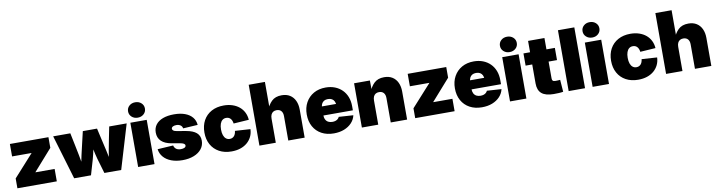

<svg xmlns="http://www.w3.org/2000/svg" viewBox="-26 -1503 8447 2261"><g transform="rotate(-10 4197.5 -372.5)"><path d="M51.3 0V-117.7L286.6 -378.4V-380.4H54.7V-529.3H515.6V-401.9L293.5 -150.4V-148.4H522.5V0Z M730 0 572.3 -529.3H777.3L809.1 -375Q821.3 -316.9 833.7 -252.7Q846.2 -188.5 856.9 -120.1H835Q847.7 -188.5 862.3 -252.7Q877 -316.9 890.6 -375L926.8 -529.3H1096.7L1131.8 -375Q1145 -316.9 1159.9 -252.7Q1174.8 -188.5 1187.5 -120.1H1166.5Q1176.8 -188.5 1188.2 -252.4Q1199.7 -316.4 1211.4 -375L1242.2 -529.3H1451.2L1292.5 0H1091.3L1038.6 -179.7Q1031.2 -205.6 1023.9 -237.5Q1016.6 -269.5 1009.8 -302.2Q1002.9 -335 995.6 -362.8H1026.9Q1020 -335 1012.9 -302.2Q1005.9 -269.5 998.8 -237.5Q991.7 -205.6 983.9 -179.7L931.2 0Z M1495.1 0V-529.3H1690.9V0ZM1592.8 -572.8Q1549.3 -572.8 1520.5 -599.1Q1491.7 -625.5 1491.7 -665Q1491.7 -704.6 1520.5 -730.7Q1549.3 -756.8 1592.3 -756.8Q1635.7 -756.8 1664.6 -730.7Q1693.4 -704.6 1693.4 -665Q1693.4 -625.5 1664.6 -599.1Q1635.7 -572.8 1592.8 -572.8Z M2025.4 11.7Q1949.7 11.7 1891.8 -10.3Q1834 -32.2 1799.3 -72.3Q1764.6 -112.3 1757.3 -166.5L1944.8 -178.2Q1951.2 -150.9 1971.4 -135.3Q1991.7 -119.6 2027.3 -119.6Q2056.2 -119.6 2072.3 -128.4Q2088.4 -137.2 2088.4 -153.3Q2088.4 -167 2073.7 -175.8Q2059.1 -184.6 2028.3 -189.9L1931.6 -206.5Q1851.6 -220.2 1810.5 -259.8Q1769.5 -299.3 1769.5 -362.8Q1769.5 -418 1799.3 -457Q1829.1 -496.1 1884.5 -516.8Q1939.9 -537.6 2017.6 -537.6Q2093.3 -537.6 2148.4 -517.1Q2203.6 -496.6 2235.4 -458.3Q2267.1 -419.9 2271.5 -366.7L2095.7 -356Q2092.8 -380.4 2072.5 -394.3Q2052.2 -408.2 2023.9 -408.2Q1996.6 -408.2 1980.5 -398.9Q1964.4 -389.6 1964.4 -374Q1964.4 -361.8 1975.8 -352.3Q1987.3 -342.8 2013.7 -338.4L2124.5 -319.3Q2207 -305.2 2247.1 -270.3Q2287.1 -235.4 2287.1 -176.3Q2287.1 -119.6 2253.9 -77.4Q2220.7 -35.2 2161.6 -11.7Q2102.5 11.7 2025.4 11.7Z M2612.3 10.7Q2527.3 10.7 2464.6 -23.7Q2401.9 -58.1 2367.9 -119.9Q2334 -181.6 2334 -263.7Q2334 -346.2 2367.9 -408Q2401.9 -469.7 2464.6 -504.2Q2527.3 -538.6 2612.3 -538.6Q2668.9 -538.6 2715.8 -522.9Q2762.7 -507.3 2797.1 -478.8Q2831.5 -450.2 2851.6 -410.2Q2871.6 -370.1 2875 -321.3L2691.4 -309.1Q2689 -328.1 2682.9 -343Q2676.8 -357.9 2667.2 -368.4Q2657.7 -378.9 2644.8 -384.3Q2631.8 -389.6 2615.7 -389.6Q2589.8 -389.6 2571.3 -375.2Q2552.7 -360.8 2542.7 -332.8Q2532.7 -304.7 2532.7 -264.2Q2532.7 -224.1 2542.7 -196Q2552.7 -168 2571.5 -153.1Q2590.3 -138.2 2615.7 -138.2Q2631.8 -138.2 2644.8 -143.8Q2657.7 -149.4 2667.5 -159.9Q2677.2 -170.4 2683.3 -186Q2689.5 -201.7 2691.4 -221.2L2875 -209.5Q2873 -159.7 2853.3 -119.4Q2833.5 -79.1 2799.1 -49.8Q2764.6 -20.5 2717.3 -4.9Q2669.9 10.7 2612.3 10.7Z M3141.1 -288.1V0H2945.3V-727.5H3139.2V-388.2H3119.1Q3141.1 -453.1 3184.8 -495.8Q3228.5 -538.6 3305.2 -538.6Q3363.3 -538.6 3403.6 -513.2Q3443.8 -487.8 3465.1 -441.9Q3486.3 -396 3486.3 -335V0H3290.5V-292.5Q3290.5 -332 3271.2 -354Q3252 -376 3216.3 -376Q3192.9 -376 3176 -366Q3159.2 -356 3150.1 -336.4Q3141.1 -316.9 3141.1 -288.1Z M3835 10.7Q3751.5 10.7 3689 -23.2Q3626.5 -57.1 3592 -119.1Q3557.6 -181.2 3557.6 -263.7Q3557.6 -345.2 3592 -407.2Q3626.5 -469.2 3687.7 -503.9Q3749 -538.6 3830.6 -538.6Q3891.1 -538.6 3940.7 -519.3Q3990.2 -500 4026.4 -464.1Q4062.5 -428.2 4081.8 -378.4Q4101.1 -328.6 4101.1 -267.1V-218.3H3616.7V-326.7H4011.2L3920.4 -306.2Q3920.4 -336.4 3910.4 -357.2Q3900.4 -377.9 3881.3 -388.9Q3862.3 -399.9 3834.5 -399.9Q3806.6 -399.9 3787.6 -388.9Q3768.6 -377.9 3758.5 -357.2Q3748.5 -336.4 3748.5 -306.2V-223.6Q3748.5 -191.9 3759.8 -169.9Q3771 -147.9 3791.7 -137Q3812.5 -126 3840.8 -126Q3861.3 -126 3877.9 -131.3Q3894.5 -136.7 3906.2 -147Q3918 -157.2 3923.8 -171.4L4096.7 -160.2Q4085.4 -109.4 4049.3 -70.8Q4013.2 -32.2 3958.5 -10.7Q3903.8 10.7 3835 10.7Z M4366.2 -288.1V0H4170.4V-529.3H4359.4L4361.3 -388.2H4344.2Q4366.2 -453.1 4409.9 -495.8Q4453.6 -538.6 4530.3 -538.6Q4588.4 -538.6 4628.7 -513.2Q4668.9 -487.8 4690.2 -441.9Q4711.4 -396 4711.4 -335V0H4515.6V-292.5Q4515.6 -332 4496.3 -354Q4477.1 -376 4441.4 -376Q4418 -376 4401.1 -366Q4384.3 -356 4375.2 -336.4Q4366.2 -316.9 4366.2 -288.1Z M4808.1 0V-117.7L5043.5 -378.4V-380.4H4811.5V-529.3H5272.5V-401.9L5050.3 -150.4V-148.4H5279.3V0Z M5606.4 10.7Q5522.9 10.7 5460.4 -23.2Q5397.9 -57.1 5363.5 -119.1Q5329.1 -181.2 5329.1 -263.7Q5329.1 -345.2 5363.5 -407.2Q5397.9 -469.2 5459.2 -503.9Q5520.5 -538.6 5602.1 -538.6Q5662.6 -538.6 5712.2 -519.3Q5761.7 -500 5797.9 -464.1Q5834 -428.2 5853.3 -378.4Q5872.6 -328.6 5872.6 -267.1V-218.3H5388.2V-326.7H5782.7L5691.9 -306.2Q5691.9 -336.4 5681.9 -357.2Q5671.9 -377.9 5652.8 -388.9Q5633.8 -399.9 5606 -399.9Q5578.1 -399.9 5559.1 -388.9Q5540 -377.9 5530 -357.2Q5520 -336.4 5520 -306.2V-223.6Q5520 -191.9 5531.2 -169.9Q5542.5 -147.9 5563.2 -137Q5584 -126 5612.3 -126Q5632.8 -126 5649.4 -131.3Q5666 -136.7 5677.7 -147Q5689.5 -157.2 5695.3 -171.4L5868.2 -160.2Q5856.9 -109.4 5820.8 -70.8Q5784.7 -32.2 5730 -10.7Q5675.3 10.7 5606.4 10.7Z M5941.9 0V-529.3H6137.7V0ZM6039.6 -572.8Q5996.1 -572.8 5967.3 -599.1Q5938.5 -625.5 5938.5 -665Q5938.5 -704.6 5967.3 -730.7Q5996.1 -756.8 6039.1 -756.8Q6082.5 -756.8 6111.3 -730.7Q6140.1 -704.6 6140.1 -665Q6140.1 -625.5 6111.3 -599.1Q6082.5 -572.8 6039.6 -572.8Z M6571.3 -529.3V-383.3H6195.8V-529.3ZM6274.9 -665H6470.7V-182.6Q6470.7 -162.1 6479.5 -153.6Q6488.3 -145 6512.2 -145Q6523.4 -145 6542.2 -146Q6561 -147 6567.4 -147.9L6578.1 -3.4Q6555.7 1 6525.4 2.4Q6495.1 3.9 6465.3 3.9Q6367.7 3.9 6321.3 -35.4Q6274.9 -74.7 6274.9 -155.8Z M6838.9 -727.5V0H6643.1V-727.5Z M6929.7 0V-529.3H7125.5V0ZM7027.3 -572.8Q6983.9 -572.8 6955.1 -599.1Q6926.3 -625.5 6926.3 -665Q6926.3 -704.6 6955.1 -730.7Q6983.9 -756.8 7026.9 -756.8Q7070.3 -756.8 7099.1 -730.7Q7127.9 -704.6 7127.9 -665Q7127.9 -625.5 7099.1 -599.1Q7070.3 -572.8 7027.3 -572.8Z M7475.1 10.7Q7390.1 10.7 7327.4 -23.7Q7264.6 -58.1 7230.7 -119.9Q7196.8 -181.6 7196.8 -263.7Q7196.8 -346.2 7230.7 -408Q7264.6 -469.7 7327.4 -504.2Q7390.1 -538.6 7475.1 -538.6Q7531.7 -538.6 7578.6 -522.9Q7625.5 -507.3 7659.9 -478.8Q7694.3 -450.2 7714.4 -410.2Q7734.4 -370.1 7737.8 -321.3L7554.2 -309.1Q7551.8 -328.1 7545.7 -343Q7539.6 -357.9 7530 -368.4Q7520.5 -378.9 7507.6 -384.3Q7494.6 -389.6 7478.5 -389.6Q7452.6 -389.6 7434.1 -375.2Q7415.5 -360.8 7405.5 -332.8Q7395.5 -304.7 7395.5 -264.2Q7395.5 -224.1 7405.5 -196Q7415.5 -168 7434.3 -153.1Q7453.1 -138.2 7478.5 -138.2Q7494.6 -138.2 7507.6 -143.8Q7520.5 -149.4 7530.3 -159.9Q7540 -170.4 7546.1 -186Q7552.2 -201.7 7554.2 -221.2L7737.8 -209.5Q7735.8 -159.7 7716.1 -119.4Q7696.3 -79.1 7661.9 -49.8Q7627.4 -20.5 7580.1 -4.9Q7532.7 10.7 7475.1 10.7Z M8003.9 -288.1V0H7808.1V-727.5H8002V-388.2H7981.9Q8003.9 -453.1 8047.6 -495.8Q8091.3 -538.6 8168 -538.6Q8226.1 -538.6 8266.4 -513.2Q8306.6 -487.8 8327.9 -441.9Q8349.1 -396 8349.1 -335V0H8153.3V-292.5Q8153.3 -332 8134 -354Q8114.7 -376 8079.1 -376Q8055.7 -376 8038.8 -366Q8022 -356 8012.9 -336.4Q8003.9 -316.9 8003.9 -288.1Z"/></g></svg>

Font: Inter 24pt Black
Style: Regular
Weight: 900
Designer: Rasmus Andersson
Foundry: rsms
Version: Version 4.001;git-66647c0bb